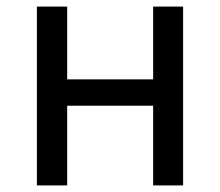

<svg xmlns="http://www.w3.org/2000/svg" viewBox="-20 -563 669 583"><path d="M92 0V-543H184V-322H445V-543H536V0H445V-242H184V0Z"/></svg>

Font: Chocolate Classical Sans
Style: Regular
Weight: 400
Designer: 田海東、宇文滿月
Foundry: Moonlit Owen
Version: Version 1.001